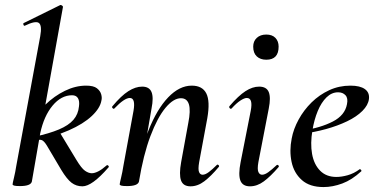

<svg xmlns="http://www.w3.org/2000/svg" viewBox="-20 -746 1525 778"><path d="M61 8Q43 8 37 6Q31 4 31 1Q31 -3 36.5 -25.5Q42 -48 46 -74L143 -599Q151 -643 137.5 -653Q124 -663 81 -642Q77 -640 75 -646Q73 -652 77 -653L223 -725Q227 -727 231.5 -723.5Q236 -720 235 -717L143 -206L109 -10Q104 8 61 8ZM314 9Q289 9 270 -5.5Q251 -20 228 -58L170 -156Q159 -174 150 -178Q141 -182 120 -176L220 -213L289 -99Q310 -64 324.5 -54Q339 -44 352 -44Q363 -44 378 -51.5Q393 -59 411 -75Q415 -79 419 -74.5Q423 -70 419 -67Q353 9 314 9ZM120 -176V-192Q180 -205 219 -221.5Q258 -238 277.5 -260.5Q297 -283 300 -315Q303 -336 296 -348Q289 -360 272 -360Q228 -360 193 -318Q158 -276 143 -206L104 -243Q128 -287 164 -322Q200 -357 243 -378Q286 -399 329 -399Q359 -399 372.5 -388.5Q386 -378 390 -364Q394 -350 391 -339Q386 -308 352 -276Q318 -244 259 -218Q200 -192 120 -176Z M752 9Q722 9 713.5 -15Q705 -39 714 -89L743 -248Q763 -348 713 -348Q683 -348 650.5 -309Q618 -270 589.5 -194.5Q561 -119 543 -10L526 -11Q547 -130 581.5 -217Q616 -304 661.5 -351.5Q707 -399 757 -399Q800 -399 816 -367.5Q832 -336 820 -267L787 -89Q782 -60 786.5 -49Q791 -38 801 -38Q812 -38 826.5 -49Q841 -60 858 -77Q861 -81 865.5 -77Q870 -73 866 -69Q835 -32 808 -11.5Q781 9 752 9ZM495 8Q477 8 471 6Q465 4 465 1Q465 -3 470.5 -25.5Q476 -48 480 -74L521 -297Q530 -349 506 -349Q495 -349 479.5 -338.5Q464 -328 444 -307Q441 -303 436.5 -307.5Q432 -312 436 -316Q471 -358 500 -376.5Q529 -395 556 -395Q585 -395 594 -373Q603 -351 594 -306L543 -10Q538 8 495 8Z M993 9Q963 9 954 -14.5Q945 -38 955 -89L996 -297Q1006 -349 980 -349Q970 -349 954 -338.5Q938 -328 919 -307Q915 -303 911 -307.5Q907 -312 910 -316Q946 -358 974.5 -376.5Q1003 -395 1030 -395Q1060 -395 1069 -373Q1078 -351 1069 -306L1027 -89Q1022 -60 1027 -49Q1032 -38 1042 -38Q1053 -38 1067.5 -48.5Q1082 -59 1100 -76Q1104 -80 1108 -76Q1112 -72 1108 -68Q1076 -31 1049 -11Q1022 9 993 9ZM1059 -504Q1035 -504 1020.5 -517.5Q1006 -531 1006 -557Q1006 -579 1020.5 -592.5Q1035 -606 1059 -606Q1083 -606 1096 -592.5Q1109 -579 1109 -557Q1109 -504 1059 -504Z M1291 12Q1235 12 1203 -16.5Q1171 -45 1161.5 -90Q1152 -135 1162 -185Q1169 -223 1190 -261.5Q1211 -300 1242.5 -331Q1274 -362 1314 -380.5Q1354 -399 1400 -399Q1439 -399 1458.5 -385Q1478 -371 1475 -345Q1472 -320 1448.5 -296.5Q1425 -273 1386.5 -254.5Q1348 -236 1301 -223Q1254 -210 1204 -204L1206 -217Q1279 -228 1328.5 -253.5Q1378 -279 1386 -324Q1391 -348 1380 -360Q1369 -372 1350 -372Q1324 -372 1303 -351.5Q1282 -331 1267.5 -296Q1253 -261 1246 -218Q1237 -165 1244.5 -122.5Q1252 -80 1277 -54.5Q1302 -29 1343 -29Q1364 -29 1389 -36Q1414 -43 1437 -60Q1439 -62 1442.5 -58Q1446 -54 1444 -52Q1406 -17 1367 -2.5Q1328 12 1291 12Z"/></svg>

Font: Cormorant Infant Light SemiBold
Style: Italic
Weight: 600
Italic angle: -10°
Version: Version 4.001